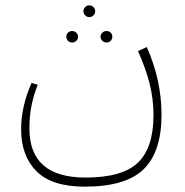

<svg xmlns="http://www.w3.org/2000/svg" viewBox="-20 -461 693 718"><path d="M584 -32Q584 107 517 172Q450 237 297 237Q174 237 116.5 179.5Q59 122 59 23Q59 -63 98 -151L121 -144Q105 -103 97.5 -64.5Q90 -26 90 20Q90 203 300 203Q437 203 495.5 147.5Q554 92 554 -31Q554 -92 539 -150Q524 -208 496 -270L529 -285Q584 -161 584 -32ZM292 -419Q292 -428 298.5 -434.5Q305 -441 314 -441Q323 -441 329.5 -434.5Q336 -428 336 -419Q336 -410 329.5 -403.5Q323 -397 314 -397Q305 -397 298.5 -403.5Q292 -410 292 -419ZM228 -324Q228 -333 234.5 -339Q241 -345 250 -345Q259 -345 265.5 -338.5Q272 -332 272 -324Q272 -315 265.5 -308.5Q259 -302 250 -302Q240 -302 234 -308.5Q228 -315 228 -324ZM356 -324Q356 -332 362.5 -338.5Q369 -345 378 -345Q388 -345 394 -339Q400 -333 400 -324Q400 -315 394 -308.5Q388 -302 378 -302Q369 -302 362.5 -308.5Q356 -315 356 -324Z"/></svg>

Font: FiraGO UltraLight
Style: Regular
Weight: 200
Designer: bBox Type
Foundry: bBox Type GmbH
Version: Version 1.001